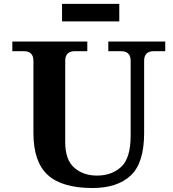

<svg xmlns="http://www.w3.org/2000/svg" viewBox="-20 -943 876 973"><path d="M449.2 9.8Q293.9 9.8 221.7 -56.6Q149.4 -123 149.4 -269V-634.8Q149.4 -683.6 100.6 -683.6H42.5V-732.4H422.4V-683.6H359.4Q310.5 -683.6 310.5 -634.8V-223.1Q310.5 -132.8 356.4 -93Q402.3 -53.2 471.2 -53.2Q546.9 -53.2 594.5 -97.7Q642.1 -142.1 642.1 -255.9V-634.8Q642.1 -683.6 593.3 -683.6H528.8V-732.4H817.4V-683.6H759.3Q710.4 -683.6 710.4 -634.8V-269Q710.4 -117.2 642.6 -53.7Q574.7 9.8 449.2 9.8ZM584.5 -834.5H294.4V-923.3H584.5Z"/></svg>

Font: Munson
Style: Bold
Weight: 700
Designer: Paul James MIller
Foundry: High-Logic / Made with FontCreator
Version: Version 2.10;May 5, 2019;FontCreator 11.5.0.2430 64-bit